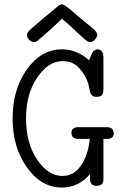

<svg xmlns="http://www.w3.org/2000/svg" viewBox="-20 -843 565 871"><path d="M37.1 -306.2Q37.1 -436 101.6 -527.6Q166 -619.1 261.2 -619.1Q329.1 -619.1 383.8 -569.8Q385.7 -573.7 389.9 -583.3Q394 -592.8 395.5 -596.4Q397 -600.1 399.9 -605.5Q402.8 -610.8 406 -613Q409.2 -615.2 413.6 -617.2Q418 -619.1 422.9 -619.1Q448.7 -619.1 449.2 -583V-441.9Q449.2 -433.1 448.7 -428.5Q448.2 -423.8 445.6 -417Q442.9 -410.2 436 -407Q429.2 -403.8 417 -403.8Q404.8 -403.8 398.4 -409.4Q392.1 -415 390.1 -420.4Q388.2 -425.8 385.5 -439.9Q382.8 -454.1 380.9 -461.9Q368.7 -502 339.4 -533.9Q310.1 -565.9 264.2 -565.9Q200.2 -565.9 149.2 -491.9Q98.1 -418 98.1 -305.9Q98.1 -193.8 148.2 -119.4Q198.2 -44.9 263.2 -44.9Q316.4 -44.9 348.6 -94Q380.9 -143.1 387.2 -212.9H336.9Q303.7 -212.9 304.2 -240.2Q304.2 -266.1 335.9 -266.1H462.9Q496.1 -266.1 496.1 -238.8Q496.1 -212.9 464.8 -212.9H449.2V-29.8Q449.2 0 418 0H416Q388.2 0 388.2 -34.2V-53.2Q336.4 7.8 261.2 7.8Q167 7.8 102.1 -83.7Q37.1 -175.3 37.1 -306.2ZM102.1 -685.1Q102.1 -693.8 112.1 -703.9Q122.1 -713.9 165 -750Q208 -786.1 239.3 -812Q252.4 -823.2 261.2 -823.2H263.2Q270 -823.2 306.2 -793.9Q314 -787.1 336.9 -767.1Q377.9 -733.9 406.2 -710Q421.4 -694.8 421.1 -684.8Q420.9 -674.8 410.4 -663.3Q399.9 -651.9 389.2 -651.9Q383.3 -651.9 377.2 -655.5Q371.1 -659.2 361.1 -667.5Q351.1 -675.8 339.6 -687Q328.1 -698.2 306.6 -718Q285.2 -737.8 261.2 -757.8Q218.3 -715.8 156.2 -663.1Q145 -651.9 133.8 -651.9Q121.6 -651.9 111.8 -662.8Q102.1 -673.8 102.1 -685.1Z"/></svg>

Font: CMU Typewriter Text
Style: Light
Weight: 200
Version: Version 0.7.0